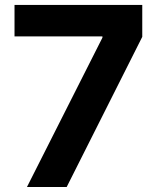

<svg xmlns="http://www.w3.org/2000/svg" viewBox="-20 -747 635 767"><path d="M87.7 0H246.4L548.3 -599.8V-727.3H38V-601.6H389.2V-596.6Z"/></svg>

Font: GiG Sans
Style: Bold
Weight: 700
Designer: Andreas Faust
Version: Version 1.100;FEAKit 1.0